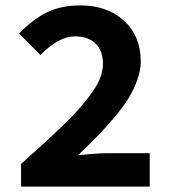

<svg xmlns="http://www.w3.org/2000/svg" viewBox="-20 -692 640 712"><path d="M58.1 0V-84Q111.8 -131.8 144.5 -161.9Q177.2 -191.9 216.8 -230.2Q256.3 -268.6 279.1 -295.2Q301.8 -321.8 322.8 -351.3Q343.8 -380.9 352.8 -406.2Q361.8 -431.6 361.8 -455.1Q361.8 -503.9 334.5 -530.5Q307.1 -557.1 257.8 -557.1Q197.3 -557.1 129.9 -487.8L50.8 -567.9Q103 -621.6 155 -646.7Q207 -671.9 277.8 -671.9Q377.9 -671.9 439.9 -615Q502 -558.1 502 -463.9Q502 -431.2 489 -395.3Q476.1 -359.4 456.1 -326.9Q436 -294.4 403.6 -256.1Q371.1 -217.8 341.1 -187Q311 -156.2 269 -116.2Q341.3 -124 383.8 -124H535.2V0Z"/></svg>

Font: Office Code Pro Bold
Style: Regular
Weight: 700
Designer: Nathan Rutzky & Paul D. Hunt
Foundry: Adobe Systems Incorporated
Version: Version 1.004;PS 001.004;hotconv 1.0.70;makeotf.lib2.5.58329